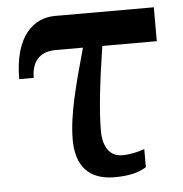

<svg xmlns="http://www.w3.org/2000/svg" viewBox="-44 -579 603 632"><g transform="rotate(-5 257.0 -263.0)"><path d="M310 10C360 10 391 1 415 -14V-74C394 -66 368 -60 340 -60C305 -60 278 -87 278 -146C278 -209 288 -302 307 -424H487V-536H160C91 -536 25 -483 25 -339H73C73 -386 94 -424 153 -424H243C209 -302 183 -206 183 -125C183 -40 223 10 310 10Z"/></g></svg>

Font: Noto Serif Semi
Style: Regular
Weight: 600
Designer: Monotype Design Team
Foundry: Monotype Imaging Inc.
Version: Version 1.002